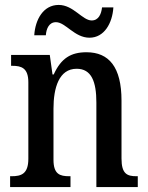

<svg xmlns="http://www.w3.org/2000/svg" viewBox="-20 -759 602 779"><path d="M343 -606C403 -606 436 -665 440 -729H394C391 -702 380 -676 352 -676C314 -676 278 -739 218 -739C156 -739 123 -680 119 -616H166C168 -643 179 -669 207 -669C246 -669 282 -606 343 -606ZM21 0H266V-44H261C223 -44 197 -52 197 -111V-318C197 -402 219 -480 291 -480C351 -480 371 -428 371 -343V0H539V-44H534C496 -44 473 -53 473 -116V-351C473 -487 422 -547 331 -547C268 -547 228 -523 198 -457H193L182 -536H25V-492H30C67 -492 95 -483 95 -425V-115C95 -53 66 -44 27 -44H21Z"/></svg>

Font: Noto Serif Sinhala Condensed Medium
Style: Regular
Weight: 500
Width: 3
Designer: Jelle Bosma - Monotype Design Team
Foundry: Monotype Imaging Inc.
Version: Version 2.007